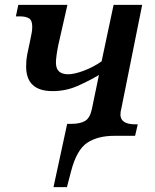

<svg xmlns="http://www.w3.org/2000/svg" viewBox="-20 -556 633 786"><path d="M199 210H254L271 145Q294 57 337 28.5Q380 0 448 0H533L544 -47H534Q474 -47 473 -86Q473 -99 477 -113L562 -536H445L396 -305Q362 -281 323 -266.5Q284 -252 259 -252Q209 -252 209 -299Q209 -324 219 -373L256 -536H55L45 -489H61Q85 -489 98.5 -481Q112 -473 112 -447Q112 -431 109 -417.5Q106 -404 102 -383Q95 -352 91 -331Q87 -310 87 -284Q87 -183 195 -183Q249 -183 296 -203.5Q343 -224 385 -249L356 -109Q348 -72 327.5 -60.5Q307 -49 273 -49H255Z"/></svg>

Font: Noto Serif SemiCondensed Semi
Style: Italic
Weight: 600
Width: 4
Italic angle: -12°
Designer: Monotype Design Team
Foundry: Monotype Imaging Inc.
Version: Version 1.901